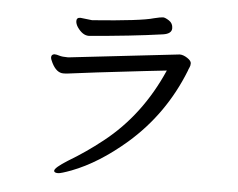

<svg xmlns="http://www.w3.org/2000/svg" viewBox="-53 -779 1106 892"><g transform="rotate(5 500.0 -333.0)"><path d="M249 48.8Q230 48.8 230 39.1Q230 24.9 289.1 -12.2Q371.1 -61 446.8 -121.1Q616.7 -254.9 710.9 -470.2Q666 -465.8 387.7 -433.1Q264.2 -418 255.6 -416.5Q247.1 -415 232.9 -415Q200.7 -415 178.7 -459Q169.9 -476.1 169.9 -484.9Q169.9 -498 184.1 -500Q193.8 -500 207.3 -495.6Q220.7 -491.2 249 -491.2L764.2 -549.8Q780.8 -549.8 799.8 -537.4Q818.8 -524.9 818.8 -513.2Q818.8 -502 814.9 -494.4Q811 -486.8 808.1 -477.1Q726.1 -270 562 -127Q435.1 -17.1 310.1 30.8Q261.7 48.8 249 48.8ZM335 -599.1Q306.2 -599.1 281.7 -634.8Q272 -649.9 272 -663.1Q272 -679.2 290 -679.2L344.7 -672.9Q573.7 -689.9 629.9 -707Q662.1 -714.8 672.1 -714.8Q682.1 -714.8 700.4 -702.9Q718.8 -690.9 718.8 -668Q718.8 -642.1 678.7 -636.2Q531.7 -615.2 335 -599.1Z"/></g></svg>

Font: LXGW WenKai GB Screen
Style: Regular
Weight: 400
Designer: LXGW / Fontworks Inc.
Foundry: LXGW / Fontworks Inc.
Version: Version 1.321;February 19, 2024;FontCreator 14.0.0.2901 64-b